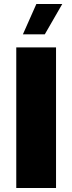

<svg xmlns="http://www.w3.org/2000/svg" viewBox="-20 -936 360 956"><path d="M61 -700H259V0H61ZM161 -916H290L203 -765H94Z"/></svg>

Font: Chess Sans ExtraBold
Style: Regular
Weight: 800
Designer: Wolf Bōese
Foundry: Wolf Bōese
Version: Version 7.223